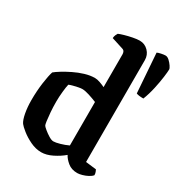

<svg xmlns="http://www.w3.org/2000/svg" viewBox="-187 -926 982 1052"><g transform="rotate(30 304.5 -400.0)"><path d="M228 0Q193 0 158.5 -16.5Q124 -33 98.5 -53.5Q73 -74 65 -85Q53 -102 46 -139.5Q39 -177 39 -221Q39 -278 46 -329.5Q53 -381 62 -409Q75 -420 99.5 -435Q124 -450 154.5 -465Q185 -480 218 -490Q251 -500 281 -500Q295 -500 313.5 -493.5Q332 -487 346 -480V-688Q346 -696 342.5 -703.5Q339 -711 330 -714L255 -738Q256 -750 260 -759Q264 -768 267 -772Q278 -777 300.5 -783.5Q323 -790 348.5 -795Q374 -800 391 -800Q423 -800 445.5 -777Q468 -754 468 -721V-77L535 -69Q537 -65 540.5 -56.5Q544 -48 544 -37Q536 -27 520 -18.5Q504 -10 486 -5Q468 0 456 0Q419 0 395 -20Q371 -40 361 -60Q333 -36 296.5 -18Q260 0 228 0ZM256 -85Q270 -85 296.5 -92.5Q323 -100 346 -111V-386Q322 -396 295 -404.5Q268 -413 251 -413Q242 -413 226.5 -410Q211 -407 196 -403Q181 -399 172 -395Q168 -379 164.5 -345.5Q161 -312 161 -281Q161 -247 163.5 -215.5Q166 -184 169 -162.5Q172 -141 175 -137Q178 -132 193 -119.5Q208 -107 226 -96Q244 -85 256 -85ZM566 -535Q550 -535 539 -536.5Q528 -538 521 -541L503 -789Q510 -793 527 -796.5Q544 -800 554 -800Q566 -800 578.5 -788.5Q591 -777 600 -763.5Q609 -750 609 -743Q609 -730 604.5 -695Q600 -660 590.5 -616.5Q581 -573 566 -535Z"/></g></svg>

Font: Texturina 72pt
Style: Bold
Weight: 700
Designer: Guillermo Torres Carreño
Foundry: Omnibus-Type
Version: Version 1.002; ttfautohint (v1.8.3)